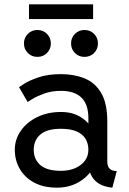

<svg xmlns="http://www.w3.org/2000/svg" viewBox="-20 -862 597 892"><path d="M244.1 9.8Q299.3 9.8 342.3 -13.9Q385.3 -37.6 409.9 -77.4Q434.6 -117.2 434.6 -166Q434.6 -214.8 413.8 -254.6Q393.1 -294.4 354.7 -318.1Q316.4 -341.8 263.7 -341.8Q201.7 -341.8 153.1 -318.1Q104.5 -294.4 76.7 -254.6Q48.8 -214.8 48.8 -166Q48.8 -117.2 71.8 -77.4Q94.7 -37.6 138.4 -13.9Q182.1 9.8 244.1 9.8ZM390.6 -166Q390.6 -136.7 374 -114.7Q357.4 -92.8 328.9 -80.6Q300.3 -68.4 263.7 -68.4Q197.8 -68.4 167.2 -95.2Q136.7 -122.1 136.7 -166Q136.7 -210 167.2 -236.8Q197.8 -263.7 263.7 -263.7Q307.6 -263.7 335.7 -251.5Q363.8 -239.3 377.2 -217.3Q390.6 -195.3 390.6 -166ZM478.5 -110.8V-296.9Q478.5 -382.3 450 -430.4Q421.4 -478.5 372.6 -498Q323.7 -517.6 263.7 -517.6Q201.7 -517.6 158 -502.4Q114.3 -487.3 91.3 -472.2Q68.4 -457 68.4 -457L108.4 -388.2Q108.4 -388.2 128.9 -401.1Q149.4 -414.1 184.3 -427Q219.2 -439.9 263.2 -439.9Q293.9 -439.9 317.6 -432.4Q341.3 -424.8 357.7 -409.2Q374 -393.6 382.3 -369.6Q390.6 -345.7 390.6 -312.5V-228.5L400.4 -219.2V-125L390.6 -110.8Q390.6 -82.5 398.2 -61Q405.8 -39.6 419.9 -24.7Q434.1 -9.8 454.8 -1.2Q475.6 7.3 502 9.8L522.5 -67.4Q500.5 -67.4 489.5 -78.1Q478.5 -88.9 478.5 -110.8ZM310.1 -660.2Q310.1 -633.8 328.1 -615.7Q346.2 -597.7 372.6 -597.7Q398.9 -597.7 417 -615.7Q435.1 -633.8 435.1 -660.2Q435.1 -686.5 417 -704.6Q398.9 -722.7 372.6 -722.7Q346.2 -722.7 328.1 -704.6Q310.1 -686.5 310.1 -660.2ZM91.3 -660.2Q91.3 -633.8 109.4 -615.7Q127.4 -597.7 153.8 -597.7Q180.2 -597.7 198.2 -615.7Q216.3 -633.8 216.3 -660.2Q216.3 -686.5 198.2 -704.6Q180.2 -722.7 153.8 -722.7Q127.4 -722.7 109.4 -704.6Q91.3 -686.5 91.3 -660.2ZM114.7 -773.4H412.6V-841.8H114.7Z"/></svg>

Font: Giphurs SC
Style: Regular
Weight: 400
Version: Version 0.920